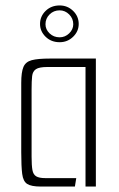

<svg xmlns="http://www.w3.org/2000/svg" viewBox="-20 -685 436 705"><path d="M130 0Q95 0 80 -9.5Q65 -19 61.5 -46.5Q58 -74 58 -126V-381Q58 -420 66 -439Q74 -458 96.5 -464Q119 -470 164 -470H332V0H294V-439H154Q124 -439 112 -431Q100 -423 98 -405.5Q96 -388 96 -356V-110Q96 -78 99 -61Q102 -44 113 -37.5Q124 -31 146 -31H260L255 0ZM199 -530Q168 -530 147.5 -550Q127 -570 127 -597Q127 -625 147.5 -645Q168 -665 199 -665Q228 -665 248.5 -645Q269 -625 269 -597Q269 -570 248.5 -550Q228 -530 199 -530ZM199 -548Q219 -548 234 -562.5Q249 -577 249 -596Q249 -617 234 -632Q219 -647 199 -647Q177 -647 162 -632Q147 -617 147 -596Q147 -577 162 -562.5Q177 -548 199 -548Z"/></svg>

Font: Smooch Sans Thin Light
Style: Regular
Weight: 300
Version: Version 1.010